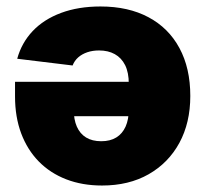

<svg xmlns="http://www.w3.org/2000/svg" viewBox="-20 -571 643 599"><path d="M293.5 -550.8Q380.4 -550.8 443.1 -517.3Q505.9 -483.9 539.8 -421.1Q573.7 -358.4 573.7 -271.5Q573.7 -188 539.6 -125.2Q505.4 -62.5 443.6 -27.3Q381.8 7.8 298.3 7.8Q236.8 7.8 186.8 -11.5Q136.7 -30.8 101.1 -67.1Q65.4 -103.5 46.1 -154.8Q26.9 -206.1 26.9 -270V-315.9H513.7V-208.5H118.2L210 -230Q210 -198.2 219.7 -176Q229.5 -153.8 248.5 -142.1Q267.6 -130.4 295.9 -130.4Q323.7 -130.4 342.8 -142.1Q361.8 -153.8 371.8 -176Q381.8 -198.2 381.8 -230V-309.6Q381.8 -344.7 370.4 -367.7Q358.9 -390.6 338.1 -402.1Q317.4 -413.6 289.1 -413.6Q269 -413.6 252.4 -408Q235.8 -402.3 224.1 -392.1Q212.4 -381.8 206.5 -366.7L33.7 -387.7Q47.4 -437.5 82 -474.1Q116.7 -510.7 170.7 -530.8Q224.6 -550.8 293.5 -550.8Z"/></svg>

Font: Inter 17pt Black
Style: Regular
Weight: 900
Version: Version 4.001;git-66647c0bb